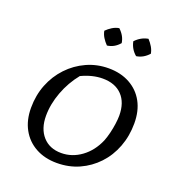

<svg xmlns="http://www.w3.org/2000/svg" viewBox="-135 -852 901 971"><g transform="rotate(20 316.0 -366.5)"><path d="M277 8Q212 8 163 -19Q114 -46 87 -95Q60 -144 60 -210Q60 -278 83 -336Q106 -394 147.5 -438Q189 -482 244 -507Q299 -532 362 -532Q427 -532 476 -505Q525 -478 551.5 -429.5Q578 -381 578 -314Q578 -246 555.5 -187Q533 -128 492 -84.5Q451 -41 396.5 -16.5Q342 8 277 8ZM281 -47Q339 -47 388.5 -83Q438 -119 465 -182Q473 -202 479.5 -228.5Q486 -255 489.5 -281Q493 -307 493 -325Q493 -395 455.5 -434Q418 -473 351 -473Q296 -473 237 -445Q194 -392 169.5 -326.5Q145 -261 145 -198Q145 -129 181.5 -88Q218 -47 281 -47ZM342 -741Q374 -711 379 -674Q352 -642 313 -637Q299 -651 288.5 -668Q278 -685 275 -703Q289 -717 306 -727.5Q323 -738 342 -741ZM499 -741Q513 -726 523 -709Q533 -692 536 -674Q507 -642 470 -637Q439 -663 431 -703Q460 -734 499 -741Z"/></g></svg>

Font: Piazzolla SC
Style: Italic
Weight: 400
Italic angle: -11.3°
Designer: Juan Pablo del Peral
Foundry: Huerta Tipografica
Version: Version 1.330